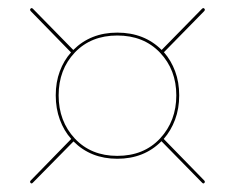

<svg xmlns="http://www.w3.org/2000/svg" viewBox="-20 -590 569 465"><path d="M54.5 -153 152.5 -253.5Q135 -273 125 -300Q115 -327 115 -359Q115 -391 124.8 -417.2Q134.5 -443.5 152 -463L54.5 -563Q51.5 -566.5 54 -569Q56.5 -572 60 -568.5L157.5 -469Q199.5 -511 264 -511Q329.5 -511 371.5 -469L469 -568.5Q472.5 -572 475 -569Q477.5 -566.5 474.5 -563L377 -463.5Q394.5 -443.5 404.2 -417.2Q414 -391 414 -359Q414 -327 404 -300.2Q394 -273.5 376.5 -253.5L474.5 -153Q477.5 -150 475 -147Q472.5 -144 469 -148L371 -248Q329 -205.5 264 -205.5Q200 -205.5 158 -247.5L60 -148Q56.5 -144 54 -147Q51.5 -150 54.5 -153ZM264 -212.5Q328.5 -212.5 367.8 -254.8Q407 -297 407 -359Q407 -421 367.5 -462.5Q328 -504 264 -504Q200.5 -504 161.2 -462.8Q122 -421.5 122 -359Q122 -296.5 161.2 -254.5Q200.5 -212.5 264 -212.5Z"/></svg>

Font: Fraunces144ptRegular
Style: Regular
Weight: 400
Version: Version 1.000;[0bf87f6ff]